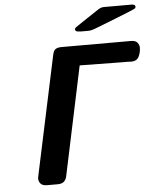

<svg xmlns="http://www.w3.org/2000/svg" viewBox="-59 -927 790 977"><g transform="rotate(-5 336.5 -439.0)"><path d="M99.1 -37.1Q99.1 -42 104 -64L230 -655.8Q234.9 -680.7 246.3 -687.3Q257.8 -693.8 275.9 -693.8H629.9Q654.8 -693.8 663.8 -681.4Q672.9 -668.9 672.9 -657.2Q672.9 -632.3 662.1 -609.9Q650.9 -588.9 623 -588.9Q620.1 -588.9 614 -589.4Q607.9 -589.8 605 -589.8H581.1L359.9 -592.8L242.2 -36.1Q234.4 0 196.8 0H143.1Q117.2 0 108.2 -12Q99.1 -23.9 99.1 -37.1ZM352.1 -774.9V-778.8Q353 -783.7 359.1 -788.3Q365.2 -793 419.9 -829.1Q455.1 -852.1 479 -868.2Q494.1 -877.9 507.8 -877.9H648.9Q668.9 -877.9 668.9 -866.2Q668.9 -860.4 666 -857.7Q663.1 -855 635.5 -843.5Q607.9 -832 559.1 -813Q500 -790 459 -773.9Q435.1 -764.2 419.9 -764.2H381.8Q358.9 -765.1 356 -769Q354 -771 352.1 -774.9Z"/></g></svg>

Font: CMU Sans Serif
Style: BoldOblique
Weight: 700
Italic angle: -12°
Version: Version 0.7.0